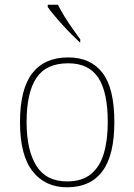

<svg xmlns="http://www.w3.org/2000/svg" viewBox="-20 -786 571 816"><path d="M265 10Q172 10 118.5 -58Q65 -126 65 -267Q65 -407 117 -474.5Q169 -542 270 -542Q365 -542 415.5 -476.5Q466 -411 466 -267Q466 -126 415 -58Q364 10 265 10ZM265 -15Q329 -15 367 -46.5Q405 -78 421.5 -134.5Q438 -191 438 -267Q438 -395 397.5 -456Q357 -517 270 -517Q176 -517 134.5 -454.5Q93 -392 93 -267Q93 -148 134.5 -81.5Q176 -15 265 -15ZM319 -606Q304 -620 284.5 -639.5Q265 -659 245 -681Q225 -703 208.5 -723Q192 -743 183 -756V-766H226Q237 -744 253.5 -717Q270 -690 288.5 -664Q307 -638 321 -619V-606Z"/></svg>

Font: Noto Serif Bengali Thin
Style: Regular
Weight: 250
Version: Version 2.003